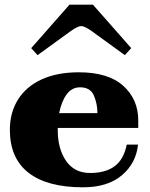

<svg xmlns="http://www.w3.org/2000/svg" viewBox="-20 -788 639 818"><path d="M140 -553 113 -583 276 -768H376L539 -583L512 -553L370 -656Q340 -677 326 -677Q312 -677 282 -656ZM226 -243V-234Q226 -154 261.5 -102.5Q297 -51 364 -51Q429 -51 468 -79.5Q507 -108 520 -172H568Q560 -93 499.5 -41.5Q439 10 334 10Q181 10 101.5 -52Q22 -114 22 -235Q22 -308 56.5 -363.5Q91 -419 157 -449.5Q223 -480 316 -480Q441 -480 505 -422.5Q569 -365 569 -275V-243ZM232 -306H395Q395 -346 380 -381Q365 -416 321 -416Q286 -416 264 -386Q242 -356 232 -306Z"/></svg>

Font: Taviraj Black
Style: Regular
Weight: 900
Designer: Katatrad Team
Foundry: CadsonDemak
Version: Version 1.001